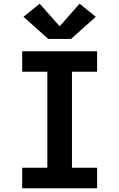

<svg xmlns="http://www.w3.org/2000/svg" viewBox="-20 -1010 640 1030"><path d="M99 0V-110H234V-625H99V-735H501V-625H366V-110H501V0ZM239 -801 220 -818 106 -920 193 -990 300 -869 407 -990 494 -920 361 -801Z"/></svg>

Font: Iosevka Slab XBdEx
Style: Regular
Weight: 800
Width: 7
Monospace: yes
Designer: Belleve Invis
Foundry: Belleve Invis
Version: Version 11.1.0; ttfautohint (v1.8.3)